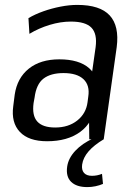

<svg xmlns="http://www.w3.org/2000/svg" viewBox="-20 -568 551 783"><path d="M342 -179 370 -376Q377 -430 353 -455Q329 -480 269 -480Q227 -480 182.5 -466.5Q138 -453 100 -430L96 -494Q123 -510 157 -522Q191 -534 227 -541Q263 -548 295 -548Q388 -548 427.5 -505Q467 -462 456 -376L403 0H344ZM172 8Q97 8 61 -30Q25 -68 34 -135L40 -182Q50 -250 97.5 -288Q145 -326 222 -326Q303 -326 344 -289.5Q385 -253 375 -185L368 -137Q359 -68 307 -30Q255 8 172 8ZM205 -48Q259 -48 295 -76.5Q331 -105 337 -151L340 -174Q347 -220 320.5 -245Q294 -270 239 -270Q187 -270 157.5 -247.5Q128 -225 121 -170L117 -148Q110 -97 132 -72.5Q154 -48 205 -48ZM336 195Q292 195 270 173.5Q248 152 254 111Q259 77 287 47Q315 17 361 -4L403 0Q363 24 341 49.5Q319 75 315 103Q312 125 322.5 137Q333 149 355 149Q376 149 396 141L400 182Q386 188 369.5 191.5Q353 195 336 195Z"/></svg>

Font: Pathway Extreme SemiCondensed
Style: Italic
Weight: 400
Width: 4
Italic angle: -8°
Version: Version 1.001;gftools[0.9.26]